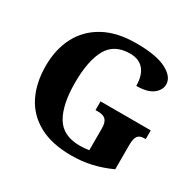

<svg xmlns="http://www.w3.org/2000/svg" viewBox="-158 -900 1108 1086"><g transform="rotate(30 396.0 -357.0)"><path d="M433 10Q305 10 221 -36Q137 -82 96 -164.5Q55 -247 55 -358Q55 -466 98 -548.5Q141 -631 226 -677.5Q311 -724 437 -724Q567 -724 632.5 -690Q698 -656 698 -606Q698 -570 663 -542.5Q628 -515 555 -515Q555 -582 524.5 -619Q494 -656 435 -656Q332 -656 289 -578.5Q246 -501 246 -358Q246 -215 291.5 -138.5Q337 -62 447 -62Q476 -62 507 -67V-209Q507 -247 492 -264Q477 -281 441 -281H424V-338H752V-281H744Q712 -281 700 -263.5Q688 -246 688 -205V-47Q627 -19 564.5 -4.5Q502 10 433 10Z"/></g></svg>

Font: Noto Serif Lao ExtraBold
Style: Regular
Weight: 800
Designer: Monotype Design Team
Foundry: Monotype Imaging Inc.
Version: Version 2.003; ttfautohint (v1.8.4.7-5d5b)